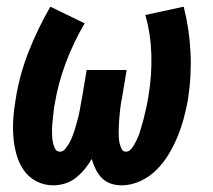

<svg xmlns="http://www.w3.org/2000/svg" viewBox="-20 -548 640 576"><path d="M140 8Q112 8 88.5 -4.5Q65 -17 50.5 -38.5Q36 -60 29 -86Q22 -112 20 -139Q18 -166 20 -194Q22 -222 27 -250Q38 -322 65.5 -392Q93 -462 131 -528L234 -478Q200 -420 177 -358.5Q154 -297 144 -235Q142 -225 141 -215.5Q140 -206 139 -196Q138 -186 137 -176.5Q136 -167 136 -157.5Q136 -148 136.5 -138.5Q137 -129 139 -119.5Q141 -110 145.5 -101.5Q150 -93 160 -93Q169 -93 175.5 -101Q182 -109 187 -117.5Q192 -126 195.5 -134.5Q199 -143 202 -152Q205 -161 207.5 -170Q210 -179 212.5 -188Q215 -197 217 -206Q219 -215 220.5 -224Q222 -233 223.5 -242Q225 -251 227 -260L240 -338H360L347 -260Q345 -251 343.5 -242Q342 -233 341 -224Q340 -215 339 -206Q338 -197 337.5 -188Q337 -179 336.5 -170Q336 -161 336 -152Q336 -143 336.5 -134.5Q337 -126 339 -117.5Q341 -109 345 -101Q349 -93 358 -93Q366 -93 372 -99.5Q378 -106 382 -113Q386 -120 389.5 -127Q393 -134 396 -141.5Q399 -149 401 -157Q403 -165 405.5 -172.5Q408 -180 410 -187.5Q412 -195 413.5 -202.5Q415 -210 417 -217.5Q419 -225 420.5 -233Q422 -241 423.5 -248.5Q425 -256 426 -264Q436 -325 434 -386Q432 -447 416 -503L531 -528Q548 -462 551.5 -392Q555 -322 544 -250Q539 -222 531.5 -194Q524 -166 513 -139Q502 -112 486.5 -86Q471 -60 449.5 -38.5Q428 -17 400.5 -4.5Q373 8 345 8Q327 8 311.5 2.5Q296 -3 285 -14.5Q274 -26 267 -40.5Q260 -55 255 -71Q246 -55 234 -40.5Q222 -26 207.5 -14.5Q193 -3 175 2.5Q157 8 140 8Z"/></svg>

Font: Iosevka SS04 Extended Oblique
Style: Bold
Weight: 700
Width: 7
Italic angle: -9°
Monospace: yes
Designer: Belleve Invis
Foundry: Belleve Invis
Version: Version 19.0.0; ttfautohint (v1.8.4)